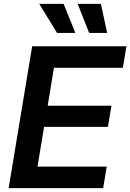

<svg xmlns="http://www.w3.org/2000/svg" viewBox="-20 -965 668 985"><path d="M24.4 0 145 -727.5H628.4L610.4 -617.2H256.8L224.6 -422.4H551.8L533.7 -314H206.1L172.4 -110.4H527.3L509.3 0ZM437.5 -795.9 378.4 -945.3H497.6L529.8 -795.9ZM272.9 -795.9 181.2 -945.3H306.2L366.7 -795.9Z"/></svg>

Font: Inter 20pt SemiBold
Style: Italic
Weight: 600
Italic angle: -9.3988°
Version: Version 4.001;git-66647c0bb